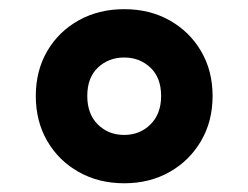

<svg xmlns="http://www.w3.org/2000/svg" viewBox="-20 -770 555 429"><path d="M257.5 -360.5Q200.5 -360.5 155.8 -385.8Q111 -411 85.5 -455Q60 -499 60 -555.5Q60 -612 85.5 -655.8Q111 -699.5 155.8 -724.5Q200.5 -749.5 257.5 -749.5Q314.5 -749.5 359 -724.5Q403.5 -699.5 429.2 -655.8Q455 -612 455 -555.5Q455 -499 429.2 -455Q403.5 -411 359 -385.8Q314.5 -360.5 257.5 -360.5ZM257.5 -468.5Q292.5 -468.5 316.2 -492Q340 -515.5 340 -555.5Q340 -596.5 316 -619Q292 -641.5 257.5 -641.5Q222.5 -641.5 198.8 -619Q175 -596.5 175 -555.5Q175 -515.5 198.5 -492Q222 -468.5 257.5 -468.5Z"/></svg>

Font: Encode Sans Expanded ExtraBold
Style: Regular
Weight: 800
Width: 7
Designer: Multiple Designers
Foundry: Impallari Type
Version: Version 3.000; ttfautohint (v1.8.3) -l 8 -r 50 -G 200 -x 14 